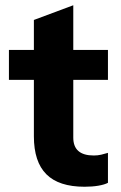

<svg xmlns="http://www.w3.org/2000/svg" viewBox="-20 -700 461 731"><path d="M302 11Q204 11 156.5 -36.5Q109 -84 109 -181V-396H14V-510H109V-624L259 -680V-510H391V-396H259V-176Q259 -108 337 -108Q352 -108 365 -111Q378 -114 391 -118V-4Q378 3 354.5 7Q331 11 302 11Z"/></svg>

Font: Instrument Sans
Style: Bold
Weight: 700
Designer: Rodrigo Fuenzalida
Foundry: fragTYPE
Version: Version 1.000; ttfautohint (v1.8.4.7-5d5b);gftools[0.9.28]